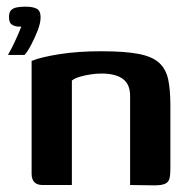

<svg xmlns="http://www.w3.org/2000/svg" viewBox="-20 -556 569 577"><path d="M4 -391Q16 -412 26.5 -435Q37 -458 44 -476Q42 -476 39.5 -476Q37 -476 35 -476Q23 -477 15 -482.5Q7 -488 7 -505Q7 -519 13.5 -525.5Q20 -532 31.5 -534Q43 -536 56 -536Q78 -536 90 -530Q102 -524 102 -504Q102 -487 93.5 -465Q85 -443 74 -422Q63 -401 54 -391ZM108 0Q75 0 75 -34V-373Q105 -385 160.5 -393.5Q216 -402 284 -402Q355 -402 396.5 -394Q438 -386 458.5 -367Q479 -348 485.5 -317Q492 -286 492 -240V-47Q492 -29 489 -18.5Q486 -8 475.5 -3.5Q465 1 444 1L371 0V-268Q371 -303 349 -319Q327 -335 285 -335Q270 -335 253 -332.5Q236 -330 220.5 -325.5Q205 -321 196 -314V0Z"/></svg>

Font: Genos Thin SemiBold
Style: Regular
Weight: 600
Version: Version 1.010